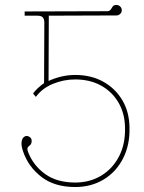

<svg xmlns="http://www.w3.org/2000/svg" viewBox="-20 -733 580 771"><path d="M282 18Q199 18 146.5 -22.5Q94 -63 73 -124Q65 -147 66.5 -161Q68 -175 74 -181Q84 -191 96.5 -184.5Q109 -178 107 -164Q106 -154 100.5 -150Q95 -146 91.5 -141Q88 -136 93 -122Q114 -68 161.5 -34Q209 0 282 0Q341 0 387 -28Q433 -56 458.5 -106Q484 -156 482 -222Q481 -278 455.5 -321.5Q430 -365 385.5 -389.5Q341 -414 282 -414Q236 -414 193 -396.5Q150 -379 124 -344L113 -357Q118 -366 132 -379Q146 -392 157 -399L158 -641Q158 -656 152 -663Q146 -670 130 -670H79V-687L414 -688Q422 -690 425.5 -696Q429 -702 433 -707.5Q437 -713 448 -713Q456 -713 462.5 -707Q469 -701 469 -692Q469 -683 462.5 -677Q456 -671 448 -671L176 -670L175 -408Q199 -419 226 -425.5Q253 -432 282 -432Q346 -432 394.5 -405Q443 -378 471 -331Q499 -284 500 -222Q502 -151 474 -96.5Q446 -42 396 -12Q346 18 282 18Z"/></svg>

Font: Grandiflora One
Style: Regular
Weight: 400
Designer: Haesung Cho
Foundry: JAMO
Version: Version 1.000; ttfautohint (v1.8.4.7-5d5b);gftools[0.9.28]